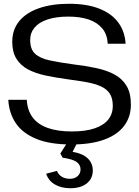

<svg xmlns="http://www.w3.org/2000/svg" viewBox="-20 -757 739 1018"><path d="M358 9Q243 9 170.5 -21.5Q98 -52 63 -105Q28 -158 24 -228H122Q125 -172 153 -134.5Q181 -97 233.5 -78.5Q286 -60 361 -60Q434 -60 482 -76.5Q530 -93 554 -123Q578 -153 578 -196Q578 -236 562 -260.5Q546 -285 515 -299Q484 -313 440.5 -321Q397 -329 343 -336Q277 -345 222.5 -356.5Q168 -368 128.5 -389Q89 -410 67 -445.5Q45 -481 45 -535Q45 -600 82 -645Q119 -690 187 -713.5Q255 -737 346 -737Q440 -737 505.5 -711.5Q571 -686 606.5 -638.5Q642 -591 646 -525H551Q549 -574 522.5 -606Q496 -638 450.5 -653.5Q405 -669 342 -669Q278 -669 232.5 -654Q187 -639 163.5 -611Q140 -583 140 -545Q140 -496 166 -472Q192 -448 242.5 -437Q293 -426 367 -416Q434 -408 490.5 -396Q547 -384 588 -361.5Q629 -339 651.5 -301Q674 -263 674 -202Q674 -137 638 -89.5Q602 -42 532 -16.5Q462 9 358 9ZM353 241Q304 241 270 220.5Q236 200 225 164L282 149Q289 168 307 179.5Q325 191 350 191Q376 191 391.5 177Q407 163 407 141Q407 117 386.5 102Q366 87 312 79L300 57L345 -14H396L365 48Q419 57 445.5 83Q472 109 472 147Q472 190 440 215.5Q408 241 353 241Z"/></svg>

Font: Mona Sans Expanded
Style: Regular
Weight: 400
Width: 7
Designer: Deni Anggara
Foundry: GitHub
Version: Version 2.000